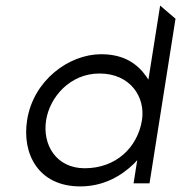

<svg xmlns="http://www.w3.org/2000/svg" viewBox="-20 -656 648 687"><path d="M77 -226C58 -106 117 11 267 11C350 11 414 -26 460 -71L471 -83L458 0H515L608 -589L553 -636L511 -371L503 -383C472 -427 424 -462 342 -462C226 -462 99 -368 77 -226ZM145 -226C158 -308 230 -393 336 -393C446 -393 501 -309 488 -226C472 -128 395 -54 283 -54C182 -54 131 -137 145 -226Z"/></svg>

Font: Charger Sport
Style: LitExtObl
Weight: 300
Designer: Jasper
Foundry: Cannot Into Space Fonts
Version: Version 1.1